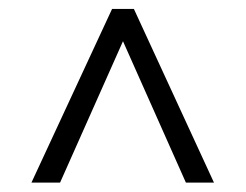

<svg xmlns="http://www.w3.org/2000/svg" viewBox="-20 -646 541 422"><path d="M274.3 -626.3H226.3L49.1 -244.6H112L250.3 -555.4L388.6 -244.6H450.3Z"/></svg>

Font: GFS Goschen
Style: Italic
Weight: 400
Designer: George D. Matthiopoulos
Foundry: George D. Matthiopoulos
Version: Fontographer 4.7 9/28/09 FG4M≠0000002248